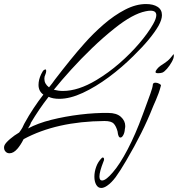

<svg xmlns="http://www.w3.org/2000/svg" viewBox="-93 -625 882 952"><path d="M-46 135Q-53 135 -59 132Q-73 123 -73 107Q-73 100 -70 94Q-64 82 -43 64Q-22 46 2 32Q12 19 18 8Q24 -3 27 -11Q50 -53 74 -89Q98 -125 122 -156Q98 -173 98 -204Q98 -230 111 -257Q119 -274 125 -278Q132 -282 134 -280Q136 -280 136 -272Q136 -265 131 -253Q127 -246 127 -234Q127 -209 150 -192Q166 -211 179 -230Q219 -282 255 -326.5Q291 -371 325 -409Q369 -459 421 -504Q473 -549 527 -577Q581 -605 631 -605Q667 -605 688.5 -591Q710 -577 710 -550Q710 -528 693 -497Q675 -466 644.5 -429Q614 -392 570 -349Q512 -291 446.5 -242.5Q381 -194 317.5 -164.5Q254 -135 201 -135Q169 -135 148 -145Q123 -113 101 -80.5Q79 -48 60 -16Q59 -9 46 12Q94 -14 162 -31Q230 -48 304.5 -57Q379 -66 444 -65Q485 -65 506.5 -45.5Q528 -26 528 0Q528 3 527.5 7Q527 11 526 16Q525 32 518.5 44.5Q512 57 504 57Q493 57 490 27Q483 1 471 -12Q459 -25 425 -25Q187 -23 24 65Q16 81 8 93Q0 105 -7 113Q-26 135 -46 135ZM219 -174Q295 -174 385 -228Q445 -264 499.5 -311.5Q554 -359 597.5 -410Q641 -461 666 -505Q682 -533 682 -550Q682 -572 653 -572Q643 -572 629 -569Q565 -556 477 -486Q419 -440 363.5 -386.5Q308 -333 259.5 -279.5Q211 -226 174 -180Q197 -174 219 -174ZM691 -262Q678 -262 678 -268Q678 -273 685.5 -282.5Q693 -292 703 -299Q725 -313 737.5 -323Q750 -333 768 -357Q769 -355 769 -349Q769 -336 758.5 -317.5Q748 -299 735 -284Q722 -269 712 -265Q703 -262 691 -262ZM409 307Q393 307 384 291Q375 275 375 251Q375 227 384 202Q393 177 411 159Q414 156 416 156Q423 156 423 165Q423 170 420 176Q400 227 400 250Q400 270 413 270Q432 270 466 230Q501 190 540 115.5Q579 41 614 -55L624 -82Q641 -129 652.5 -160Q664 -191 665 -207Q667 -215 678 -215Q687 -215 696.5 -210Q706 -205 705 -201Q700 -181 693.5 -163Q687 -145 680 -129Q673 -113 669 -104Q665 -95 664 -92Q616 30 533 171Q502 224 481 252.5Q460 281 438 296Q422 307 409 307Z"/></svg>

Font: Allison
Style: Regular
Weight: 400
Designer: Robert E. Leuschke
Foundry: Robert E. Leuschke
Version: Version 1.010; ttfautohint (v1.8.3)